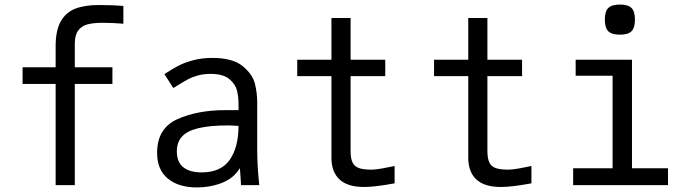

<svg xmlns="http://www.w3.org/2000/svg" viewBox="-20 -812 3040 842"><path d="M224 -444H79V-517H224V-610Q224 -679 246.8 -718.8Q269.5 -758.5 310.8 -774.2Q352 -790 414 -790Q477 -790 521 -786V-708Q473 -712 429 -712Q389.5 -712 363.8 -705.2Q338 -698.5 323 -678.2Q308 -658 308 -619V-517H473V-444H308V0H224Z M669 -141.5Q669 -249.5 757.5 -289.2Q846 -329 968 -329H1026V-356Q1026 -387 1019.5 -414.5Q1013 -442 986 -465Q959 -488 903 -488Q873 -488 848.2 -481.2Q823.5 -474.5 804.8 -464.5Q786 -454.5 760.5 -438.5L740 -426L701 -487Q735 -509 759.5 -522.2Q784 -535.5 823.2 -546.8Q862.5 -558 911.5 -558Q1000.5 -558 1044 -522.2Q1087.5 -486.5 1097.8 -445.5Q1108 -404.5 1108 -363V-155Q1108 -84 1117 0H1037L1035 -33.5L1032 -75Q1005.5 -30.5 953.8 -10.2Q902 10 844 10Q763 10 716 -28.8Q669 -67.5 669 -141.5ZM1026 -260 983 -262Q901 -262 851.2 -250.2Q801.5 -238.5 778.5 -213.5Q755.5 -188.5 755.5 -148.5Q755.5 -101 784 -78.5Q812.5 -56 864 -56Q949 -56 987.5 -111.2Q1026 -166.5 1026 -260Z M1433.5 -120V-478H1283.5V-550H1433.5V-733H1517.5V-550H1669.5V-478H1517.5V-150Q1517.5 -117 1526 -99.5Q1534.5 -82 1554 -75Q1573.5 -68 1609.5 -68Q1625.5 -68 1655.5 -73.2Q1685.5 -78.5 1710.5 -84V-8Q1624 8 1576.5 8Q1504.5 8 1469 -25Q1433.5 -58 1433.5 -120Z M2033.5 -120V-478H1883.5V-550H2033.5V-733H2117.5V-550H2269.5V-478H2117.5V-150Q2117.5 -117 2126 -99.5Q2134.5 -82 2154 -75Q2173.5 -68 2209.5 -68Q2225.5 -68 2255.5 -73.2Q2285.5 -78.5 2310.5 -84V-8Q2224 8 2176.5 8Q2104.5 8 2069 -25Q2033.5 -58 2033.5 -120Z M2504.5 -550H2751.5V-74H2909.5V0H2493.5V-74H2666.5V-480H2504.5ZM2632.5 -726Q2632.5 -762 2647.5 -777Q2662.5 -792 2698.5 -792Q2734.5 -792 2749.5 -777Q2764.5 -762 2764.5 -726Q2764.5 -690 2749.5 -675Q2734.5 -660 2698.5 -660Q2662.5 -660 2647.5 -675Q2632.5 -690 2632.5 -726Z"/></svg>

Font: JuliaMono
Style: Regular
Weight: 400
Monospace: yes
Designer: cormullion
Foundry: corm
Version: Version 0.055; ttfautohint (v1.8.4)